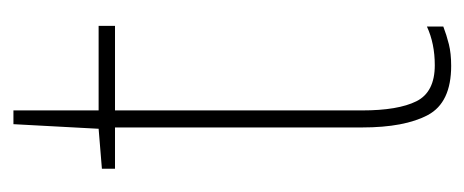

<svg xmlns="http://www.w3.org/2000/svg" viewBox="-228 -470 708 293"><g transform="rotate(-90 126.5 -324.0)"><path d="M104 -126V-503H233V-528H104V-658H83L76 -528L15 -523V-503H78V-126Q78 -61 97 -25.5Q116 10 172 10Q191 10 205 6.5Q219 3 232 -2V-27Q206 -15 173 -15Q132 -15 118 -43Q104 -71 104 -126Z"/></g></svg>

Font: Noto Sans Display SemiCondensed Thin
Style: Regular
Weight: 250
Width: 4
Designer: Monotype Design team
Foundry: Monotype Imaging Inc.
Version: 1.000